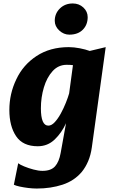

<svg xmlns="http://www.w3.org/2000/svg" viewBox="-20 -836 660 1108"><path d="M192 252Q169.5 252 142.8 248.8Q116 245.5 93.2 240.5Q70.5 235.5 60 230L85 106Q94.5 114 119.2 124.2Q144 134.5 173 142.2Q202 150 225 150Q274 150 297.5 124Q321 98 330 47L361 -125Q336.5 -70.5 295.8 -31.2Q255 8 198 8Q112 8 73 -50Q34 -108 34 -201Q34 -295 74 -378Q113 -461.5 191 -512.8Q269 -564 377 -564Q406.5 -564 440 -557.5Q473.5 -551 498 -542L590 -564L510 14Q504 58 489 93.5Q474 129 452 156Q408.5 207.5 340.8 229.8Q273 252 192 252ZM259 -111Q277.5 -111 296 -131Q314.5 -151 331 -181.2Q347.5 -211.5 360 -242.8Q372.5 -274 379 -297L401 -460Q393.5 -461 384.5 -461.5Q375.5 -462 365 -462Q317 -462 284 -426Q250.5 -389.5 233.2 -331.5Q216 -273.5 216 -211Q216 -111 259 -111ZM380 -636Q348 -636 322 -660Q296 -684 296 -716Q296 -758 325.5 -787Q355 -816 400 -816Q436 -816 461 -792.8Q486 -769.5 486 -737Q486 -693 457.8 -664.5Q429.5 -636 380 -636Z"/></svg>

Font: Merriweather Sans ExtraBold
Style: Italic
Weight: 800
Italic angle: -7.5°
Designer: Eben Sorkin
Foundry: Eben Sorkin
Version: Version 2.001; ttfautohint (v1.8.3)